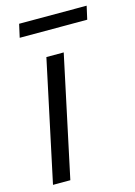

<svg xmlns="http://www.w3.org/2000/svg" viewBox="-109 -754 571 813"><g transform="rotate(-15 177.0 -348.0)"><path d="M45 -638 58 -696H354L341 -638ZM20 0 133 -530H209L96 0Z"/></g></svg>

Font: Be Vietnam Pro Light
Style: Italic
Weight: 300
Italic angle: -12°
Designer: Lam Bao, Tony Le, Vietanh Nguyen
Foundry: Yellow Type Foundry
Version: Version 1.002; ttfautohint (v1.8.3)